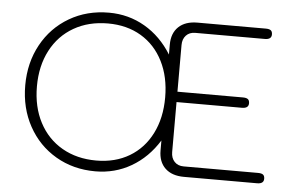

<svg xmlns="http://www.w3.org/2000/svg" viewBox="-51 -784 1336 868"><g transform="rotate(5 617.5 -350.0)"><path d="M61 -350Q61 -453 106 -535Q151 -617 230.5 -663.5Q310 -710 410 -710Q499 -710 573 -667Q647 -624 696 -545V-590Q696 -642 726.5 -671Q757 -700 812 -700H1122Q1138 -700 1145 -694.5Q1152 -689 1152 -676Q1152 -653 1122 -653H806Q780 -653 764.5 -636.5Q749 -620 749 -593V-381H1046Q1062 -381 1069 -375.5Q1076 -370 1076 -357Q1076 -334 1046 -334H749V-107Q749 -80 764.5 -63.5Q780 -47 806 -47H1144Q1160 -47 1167 -41.5Q1174 -36 1174 -23Q1174 0 1144 0H812Q757 0 726.5 -29Q696 -58 696 -110V-155Q647 -76 573 -33Q499 10 410 10Q310 10 230.5 -36.5Q151 -83 106 -165Q61 -247 61 -350ZM696 -350Q696 -443 660.5 -513.5Q625 -584 560.5 -622.5Q496 -661 410 -661Q322 -661 255 -622.5Q188 -584 151 -513.5Q114 -443 114 -350Q114 -257 151 -186.5Q188 -116 255 -77.5Q322 -39 410 -39Q496 -39 560.5 -77.5Q625 -116 660.5 -186.5Q696 -257 696 -350Z"/></g></svg>

Font: Kodchasan ExtraLight
Style: Regular
Weight: 275
Version: Version 1.000; ttfautohint (v1.6)